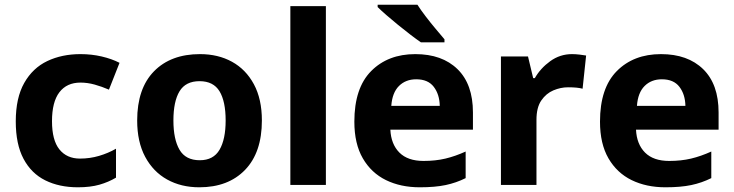

<svg xmlns="http://www.w3.org/2000/svg" viewBox="-20 -786 3120 816"><path d="M311 10Q232 10 172.5 -19.5Q113 -49 80 -111Q47 -173 47 -270Q47 -370 83 -433.5Q119 -497 181 -526.5Q243 -556 322 -556Q369 -556 412 -546Q455 -536 488 -519L443 -405Q413 -418 382.5 -426.5Q352 -435 322 -435Q264 -435 232.5 -394Q201 -353 201 -271Q201 -190 232.5 -151Q264 -112 320 -112Q362 -112 401 -123.5Q440 -135 473 -154V-31Q441 -12 402.5 -1Q364 10 311 10Z M1093 -274Q1093 -138 1021.5 -64Q950 10 827 10Q750 10 690.5 -23Q631 -56 597 -119.5Q563 -183 563 -274Q563 -410 634.5 -483Q706 -556 830 -556Q907 -556 966 -523.5Q1025 -491 1059 -428Q1093 -365 1093 -274ZM717 -274Q717 -194 743 -149.5Q769 -105 829 -105Q887 -105 913 -149.5Q939 -194 939 -274Q939 -355 913 -398Q887 -441 828 -441Q769 -441 743 -398Q717 -355 717 -274Z M1365 0H1214V-760H1365Z M1745 -556Q1859 -556 1924.5 -492Q1990 -428 1990 -308V-235H1639Q1642 -173 1677.5 -137.5Q1713 -102 1780 -102Q1831 -102 1873 -112Q1915 -122 1959 -142V-29Q1919 -9 1874 0.5Q1829 10 1764 10Q1683 10 1620.5 -20.5Q1558 -51 1522 -113Q1486 -175 1486 -269Q1486 -412 1557.5 -484Q1629 -556 1745 -556ZM1749 -449Q1704 -449 1675.5 -420.5Q1647 -392 1643 -336H1849Q1848 -385 1823.5 -417Q1799 -449 1749 -449ZM1754 -766Q1768 -744 1789 -716.5Q1810 -689 1831.5 -663.5Q1853 -638 1869 -619V-606H1769Q1750 -619 1724.5 -638.5Q1699 -658 1672 -680Q1645 -702 1622 -722Q1599 -742 1585 -756V-766Z M2411 -556Q2426 -556 2443 -554Q2460 -552 2471 -550L2456 -409Q2445 -412 2430 -413.5Q2415 -415 2394 -415Q2363 -415 2332 -402Q2301 -389 2280.5 -359Q2260 -329 2260 -277V0H2109V-546H2224L2246 -454H2253Q2277 -496 2318.5 -526Q2360 -556 2411 -556Z M2789 -556Q2903 -556 2968.5 -492Q3034 -428 3034 -308V-235H2683Q2686 -173 2721.5 -137.5Q2757 -102 2824 -102Q2875 -102 2917 -112Q2959 -122 3003 -142V-29Q2963 -9 2918 0.5Q2873 10 2808 10Q2727 10 2664.5 -20.5Q2602 -51 2566 -113Q2530 -175 2530 -269Q2530 -412 2601.5 -484Q2673 -556 2789 -556ZM2793 -449Q2748 -449 2719.5 -420.5Q2691 -392 2687 -336H2893Q2892 -385 2867.5 -417Q2843 -449 2793 -449Z"/></svg>

Font: Noto Sans Cherokee
Style: Bold
Weight: 700
Designer: Monotype Design Team
Foundry: Monotype Imaging Inc.
Version: Version 2.001; ttfautohint (v1.8.4.7-5d5b)